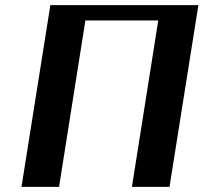

<svg xmlns="http://www.w3.org/2000/svg" viewBox="-20 -731 796 751"><path d="M64 0H211L314 -651H599L496 0H643L756 -711H177Z"/></svg>

Font: Aerodynamic
Style: Obl
Weight: 500
Designer: Google
Version: Version 2.000980; 2014